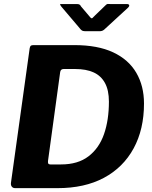

<svg xmlns="http://www.w3.org/2000/svg" viewBox="-20 -976 791 996"><path d="M59 0Q47 0 41 -8Q35 -16 37 -29L134 -726Q136 -736 140 -739Q144 -742 155 -742H366Q487 -742 567 -704.5Q647 -667 687 -598.5Q727 -530 727 -439Q727 -305 673 -206Q619 -107 519 -53.5Q419 0 278 0H59ZM297 -123Q384 -123 439 -165Q494 -207 519.5 -280Q545 -353 545 -449Q545 -508 524.5 -545.5Q504 -583 465.5 -600.5Q427 -618 370 -618H310Q294 -618 292 -601L229 -141Q228 -132 230.5 -127.5Q233 -123 241 -123ZM529 -950Q535 -956 539.5 -955.5Q544 -955 552 -955H638Q648 -955 650 -949.5Q652 -944 644 -936L520 -822Q515 -818 509.5 -816Q504 -814 495 -814H422Q410 -814 403.5 -819Q397 -824 393 -830L298 -942Q293 -949 291.5 -952Q290 -955 298 -955H379Q387 -955 392 -952.5Q397 -950 400 -943L445 -890Q454 -878 459 -882Q464 -886 474 -897Z"/></svg>

Font: Libre Franklin Thin
Style: Bold Italic
Weight: 700
Italic angle: -8°
Version: Version 3.000